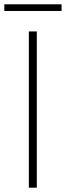

<svg xmlns="http://www.w3.org/2000/svg" viewBox="-24 -872 306 892"><path d="M110 0V-726H147V0ZM-4 -821V-852H262V-821Z"/></svg>

Font: Noto Sans TC Thin
Style: Regular
Weight: 100
Designer: Ryoko NISHIZUKA 西塚涼子 (kana, bopomofo & ideographs); Paul D. Hunt (Latin, Greek & Cyrillic); Sandoll Communications 산돌커뮤니
Foundry: Adobe
Version: Version 2.004-H2;hotconv 1.0.118;makeotfexe 2.5.65603